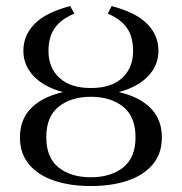

<svg xmlns="http://www.w3.org/2000/svg" viewBox="-20 -604 601 635"><path d="M280.6 11.3Q212.1 11.3 159.3 -6.5Q106.5 -24.2 76.2 -60.1Q46 -96 46 -149.2Q46 -203.2 75.8 -238.3Q105.6 -273.4 158.9 -291.1Q212.1 -308.9 280.6 -308.9Q350 -308.9 402.8 -291.1Q455.6 -273.4 485.5 -238.3Q515.3 -203.2 515.3 -149.2Q515.3 -96 485.1 -60.1Q454.8 -24.2 402 -6.5Q349.2 11.3 280.6 11.3ZM280.6 -17.7Q346 -17.7 387.1 -50Q428.2 -82.3 428.2 -150Q428.2 -218.5 387.1 -251.2Q346 -283.9 280.6 -283.9Q215.3 -283.9 174.2 -251.2Q133.1 -218.5 133.1 -150.8Q133.1 -82.3 173.8 -50Q214.5 -17.7 280.6 -17.7ZM280.6 -288.7Q213.7 -288.7 163.3 -307.3Q112.9 -325.8 85.1 -359.3Q57.3 -392.7 57.3 -436.3Q57.3 -487.1 94.4 -525Q131.5 -562.9 212.1 -583.9L225.8 -558.9Q192.7 -545.2 174.2 -526.6Q155.6 -508.1 148 -485.5Q140.3 -462.9 140.3 -435.5Q140.3 -379.8 176.6 -346.4Q212.9 -312.9 280.6 -312.9Q348.4 -312.9 384.3 -346.4Q420.2 -379.8 420.2 -435.5Q420.2 -462.9 412.9 -485.5Q405.6 -508.1 387.1 -526.6Q368.5 -545.2 336.3 -558.9L349.2 -583.9Q429.8 -562.9 466.9 -525Q504 -487.1 504 -436.3Q504 -392.7 476.2 -359.3Q448.4 -325.8 398 -307.3Q347.6 -288.7 280.6 -288.7Z"/></svg>

Font: Playfair 5pt SemiExpanded Light
Style: Regular
Weight: 400
Version: Version 2.203